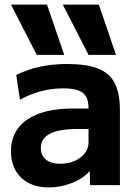

<svg xmlns="http://www.w3.org/2000/svg" viewBox="-20 -810 600 840"><path d="M140.7 -570 28 -790H185.6L261 -570ZM367.3 -570 254.7 -790H412.3L487.6 -570ZM193.3 10Q117 10 72.5 -32.8Q28 -75.7 28 -148.7Q28 -238 98.7 -286.7Q169.3 -335.3 299.4 -335.3H367.4Q367.4 -384 342.5 -403.7Q317.7 -423.4 256.7 -423.4Q207.7 -423.4 161.2 -411.5Q114.7 -399.7 67.3 -374L51 -482Q101.3 -506.7 155.5 -518.3Q209.7 -530 274.3 -530Q358.3 -530 408.8 -510.2Q459.3 -490.3 482 -446Q504.6 -401.7 504.6 -328.7V0H374L372.7 -60H370.7Q343 -28.3 294 -9.2Q245 10 193.3 10ZM244 -93.6Q279.3 -93.6 307.2 -106.1Q335 -118.6 351.2 -139.8Q367.4 -161 367.4 -187V-245.7H319.3Q238.3 -245.7 198.5 -225Q158.6 -204.3 158.6 -162Q158.6 -130 180.8 -111.8Q203 -93.6 244 -93.6Z"/></svg>

Font: M PLUS 2 Thin
Style: Regular
Weight: 100
Designer: Coji Morishita
Foundry: UNDERFOREST DESIGN
Version: Version 1.001